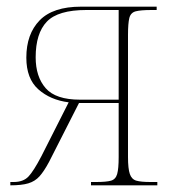

<svg xmlns="http://www.w3.org/2000/svg" viewBox="-20 -556 537 576"><path d="M11 0V-10H21Q50 -10 65.5 -26.5Q81 -43 104 -87L186 -249Q131 -256 95 -288Q59 -320 59 -383Q59 -454 99 -495Q139 -536 223 -536H450V-526H435Q402 -526 387 -522Q372 -518 368 -502Q364 -486 364 -451V-85Q364 -50 369.5 -34Q375 -18 389 -14Q403 -10 431 -10H452V0H253V-10H269Q299 -10 313 -14Q327 -18 331.5 -34Q336 -50 336 -85V-247H217L127 -70Q112 -42 98.5 -27Q85 -12 65 -6Q45 0 11 0ZM220 -257H336V-526H239Q154 -526 120.5 -491Q87 -456 87 -384Q87 -326 117 -291.5Q147 -257 220 -257Z"/></svg>

Font: Noto Serif Display SemiCondensed Thin
Style: Regular
Weight: 100
Width: 4
Designer: Monotype Design Team
Foundry: Monotype Imaging Inc.
Version: Version 2.009